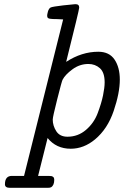

<svg xmlns="http://www.w3.org/2000/svg" viewBox="-20 -714 599 928"><path d="M3.9 176.8Q3.9 135.7 38.1 136.2H96.2L285.2 -620.1Q272.9 -621.1 257.6 -621.6Q242.2 -622.1 235.1 -622.1Q228 -622.1 220.5 -623.5Q212.9 -625 210.4 -628.4Q208 -631.8 208 -639.2Q208 -644 210.9 -654.8V-655.8Q215.8 -673.8 225.3 -678Q234.9 -682.1 285.2 -688Q314.9 -690.9 334 -692.9Q335 -692.9 338.9 -693.4Q342.8 -693.8 345.2 -693.8Q363.3 -693.8 362.8 -676.8Q362.8 -667 299.8 -415Q375 -463.9 455.1 -463.9Q508.3 -463.9 533.7 -426Q559.1 -388.2 559.1 -329.1Q559.1 -265.1 529.5 -178Q500 -90.8 439 -40Q384.8 4.9 321.8 4.9Q252 4.9 210 -46.9L164.1 136.2H214.8Q223.6 136.2 228.8 137.2Q233.9 138.2 238 142.1Q242.2 146 242.2 154.8Q242.2 181.6 227.1 190.9Q222.2 193.8 210.9 193.8H27.8Q3.9 193.8 3.9 176.8ZM234.9 -136.2Q234.9 -106.4 252 -79.8Q269 -53.2 306.2 -53.2Q356.9 -53.2 395.5 -86.2Q434.1 -119.1 452.1 -167Q470.2 -214.8 478 -252.9Q485.8 -291 485.8 -315.9Q485.8 -363.8 462.9 -384.3Q439.9 -404.8 407.2 -404.8Q365.2 -404.8 330.1 -378.9Q294.9 -353 282.2 -328.1Q278.3 -320.3 256.6 -234.4Q234.9 -148.4 234.9 -136.2Z"/></svg>

Font: CMU Concrete
Style: Italic
Weight: 500
Italic angle: -14.04°
Version: Version 0.7.0